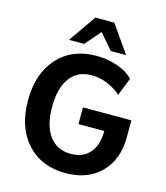

<svg xmlns="http://www.w3.org/2000/svg" viewBox="-137 -1057 1012 1171"><g transform="rotate(15 369.5 -471.0)"><path d="M386.7 -607.4Q299.8 -607.4 252 -542.5Q204.1 -477.5 204.1 -359.4Q204.1 -241.2 252 -176.3Q299.8 -111.3 386.7 -111.3Q464.8 -111.3 507.3 -160.6Q549.8 -210 549.8 -298.8H386.7V-404.3H692.4V-298.8Q692.4 -157.2 609.4 -73.2Q526.4 10.7 386.7 10.7Q233.4 10.7 142.6 -89.4Q51.8 -189.5 51.8 -359.4Q51.8 -529.3 142.6 -629.4Q233.4 -729.5 386.7 -729.5Q458 -729.5 521 -707Q584 -684.6 619.1 -646.5L574.2 -534.2Q488.3 -607.4 386.7 -607.4ZM198.2 -780.3 318.4 -953.1H437.5L558.6 -780.3H461.9L377.9 -877.9L293.9 -780.3Z"/></g></svg>

Font: Min Sans Bold
Style: Regular
Weight: 700
Designer: Jinseong-Kim, NotoSansCJK, Nunito
Foundry: Jinseong-Kim
Version: Version 1.400;Glyphs 3.1.2 (3151)